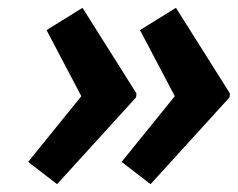

<svg xmlns="http://www.w3.org/2000/svg" viewBox="-20 -507 608 491"><path d="M365 -36 291 -93 427 -261 338 -430 430 -487 568 -268 567 -258ZM126 -36 52 -93 188 -261 99 -430 191 -487 329 -268 328 -258Z"/></svg>

Font: Lexend SemBd
Style: Italic
Weight: 600
Italic angle: -8.13011°
Designer: Bonnie Shaver-Troup, Thomas Jockin
Foundry: Lexend
Version: Version 1.007